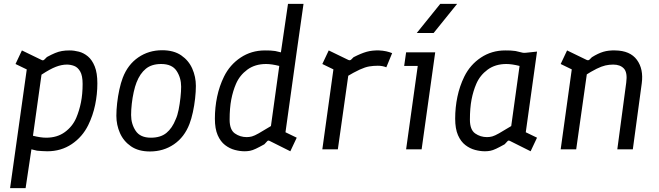

<svg xmlns="http://www.w3.org/2000/svg" viewBox="-20 -770 3398 990"><path d="M32 200 118 -412 60 -440 93 -510 194 -461Q202 -456 209 -463L222 -476Q246 -489 264 -496.5Q282 -504 299.5 -507Q317 -510 339 -510Q362 -510 387 -503.5Q412 -497 433.5 -479Q455 -461 468.5 -427.5Q482 -394 482 -340Q482 -284 470.5 -229Q459 -174 435 -125Q405 -64 350 -27Q295 10 224 10Q209 10 197 9Q185 8 171 7L142 0L112 200ZM218 -60Q275 -60 314.5 -89Q354 -118 373 -162Q389 -200 397.5 -242.5Q406 -285 406 -337Q406 -380 393.5 -401.5Q381 -423 362.5 -430Q344 -437 325 -437Q298 -437 268 -425.5Q238 -414 194 -385L150 -70Q190 -60 218 -60Z M753 11Q694 11 655.5 -15.5Q617 -42 598.5 -84Q580 -126 580 -173Q580 -203 584 -238.5Q588 -274 595.5 -308.5Q603 -343 613 -369Q639 -437 693 -474Q747 -511 816 -511Q876 -511 914.5 -484.5Q953 -458 971.5 -416Q990 -374 990 -327Q990 -298 986 -262Q982 -226 974.5 -191.5Q967 -157 957 -131Q931 -63 877 -26Q823 11 753 11ZM758 -60Q808 -60 838 -84.5Q868 -109 886 -155Q895 -174 901 -204Q907 -234 910.5 -266.5Q914 -299 914 -323Q914 -369 890.5 -404.5Q867 -440 811 -440Q762 -440 732 -415.5Q702 -391 684 -345Q676 -325 669.5 -295.5Q663 -266 659.5 -235Q656 -204 656 -177Q656 -131 679.5 -95.5Q703 -60 758 -60Z M1424 -470 1465 -750H1545L1510 -504ZM1241 10Q1217 10 1190.5 3Q1164 -4 1140.5 -22Q1117 -40 1102.5 -73Q1088 -106 1088 -158Q1088 -216 1099.5 -271Q1111 -326 1135 -375Q1165 -436 1220.5 -473Q1276 -510 1346 -510Q1361 -510 1373.5 -509.5Q1386 -509 1399 -507L1437 -498Q1444 -497 1453 -498L1510 -504L1452 -88L1510 -60L1477 10L1371 -43Q1362 -48 1357 -41L1343 -26Q1316 -11 1299 -3Q1282 5 1269 7.5Q1256 10 1241 10ZM1252 -63Q1266 -63 1279 -66.5Q1292 -70 1314 -82.5Q1336 -95 1377 -120L1420 -430Q1380 -440 1352 -440Q1295 -440 1255.5 -411Q1216 -382 1197 -338Q1181 -301 1172.5 -257Q1164 -213 1164 -153Q1164 -101 1191 -82Q1218 -63 1252 -63Z M1642 0 1704 -447 1743 -391 1642 -440 1675 -510 1776 -461Q1785 -457 1791 -463L1803 -475Q1842 -495 1870.5 -503Q1899 -511 1935 -510Q1955 -509 1971 -505.5Q1987 -502 2002 -496L1972 -423Q1962 -427 1951.5 -429Q1941 -431 1928 -431Q1905 -431 1884 -427.5Q1863 -424 1834.5 -411Q1806 -398 1761 -371L1782 -424L1722 0Z M2074 0 2134 -430H2064L2074 -500H2224L2154 0ZM2129 -600 2250 -750H2337L2216 -600Z M2480 10Q2456 10 2429.5 3Q2403 -4 2379.5 -22Q2356 -40 2341.5 -73Q2327 -106 2327 -158Q2327 -216 2338.5 -271Q2350 -326 2374 -375Q2404 -436 2459.5 -473Q2515 -510 2585 -510Q2600 -510 2612.5 -509.5Q2625 -509 2638 -507L2676 -498Q2683 -497 2692 -498L2749 -504L2691 -88L2749 -60L2716 10L2610 -43Q2601 -48 2596 -41L2582 -26Q2555 -11 2538 -3Q2521 5 2508 7.5Q2495 10 2480 10ZM2491 -63Q2505 -63 2518 -66.5Q2531 -70 2553 -82.5Q2575 -95 2616 -120L2659 -430Q2619 -440 2591 -440Q2534 -440 2494.5 -411Q2455 -382 2436 -338Q2420 -301 2411.5 -257Q2403 -213 2403 -153Q2403 -101 2430 -82Q2457 -63 2491 -63Z M2871 0 2933 -447 2972 -391 2871 -440 2904 -510 3005 -461Q3014 -457 3020 -463L3032 -475Q3064 -495 3091 -503Q3118 -511 3152 -510Q3229 -509 3264 -461.5Q3299 -414 3289 -340L3243 0H3163L3209 -344Q3216 -396 3197 -416.5Q3178 -437 3142 -437Q3121 -437 3101.5 -432.5Q3082 -428 3056.5 -415.5Q3031 -403 2990 -377L3011 -424L2951 0Z"/></svg>

Font: Finlandica
Style: Italic
Weight: 400
Italic angle: -8°
Designer: Niklas Ekholm, Juho Hiilivirta, Jaakko Suomalainen
Foundry: Helsinki Type Studio
Version: Version 1.064